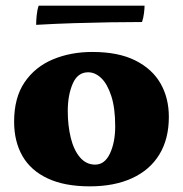

<svg xmlns="http://www.w3.org/2000/svg" viewBox="-20 -651 648 680"><path d="M298 9Q209 9 149 -19Q89 -47 59.5 -98.5Q30 -150 30 -220Q30 -305 67 -359.5Q104 -414 167 -440.5Q230 -467 307 -467Q399 -467 459 -437Q519 -407 548.5 -355.5Q578 -304 578 -237Q578 -159 544.5 -104Q511 -49 448 -20Q385 9 298 9ZM317 -68Q351 -68 369.5 -107.5Q388 -147 388 -204Q388 -269 374 -311.5Q360 -354 338.5 -374.5Q317 -395 292 -395Q255 -395 237.5 -354.5Q220 -314 220 -258Q220 -207 230.5 -163.5Q241 -120 263 -94Q285 -68 317 -68ZM108 -563Q108 -578 110 -597.5Q112 -617 117 -631H492Q492 -621 490 -604.5Q488 -588 483 -573Q431 -573 370 -572Q309 -571 243 -569Q177 -567 108 -563Z"/></svg>

Font: Vollkorn Black
Style: Regular
Weight: 900
Designer: Friedrich Althausen
Foundry: Friedrich Althausen
Version: Version 5.000